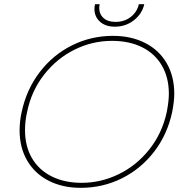

<svg xmlns="http://www.w3.org/2000/svg" viewBox="-20 -886 882 921"><path d="M433 -843Q433 -854 436 -866H458Q456 -854 456 -847Q456 -818 476.5 -799.5Q497 -781 534 -781Q577 -781 607.5 -805Q638 -829 646 -866H672Q662 -820 622.5 -789Q583 -758 531 -758Q486 -758 459.5 -782Q433 -806 433 -843ZM74 -261Q74 -305 84 -349Q107 -457 170.5 -540Q234 -623 325.5 -668.5Q417 -714 522 -714Q609 -714 676 -680Q743 -646 779.5 -583Q816 -520 816 -436Q816 -401 806 -349Q783 -241 719.5 -158.5Q656 -76 564.5 -30.5Q473 15 367 15Q280 15 213.5 -19Q147 -53 110.5 -115.5Q74 -178 74 -261ZM780 -349Q790 -401 790 -436Q790 -514 756.5 -571.5Q723 -629 661.5 -659.5Q600 -690 517 -690Q423 -690 338 -648Q253 -606 192 -528.5Q131 -451 110 -349Q100 -305 100 -262Q100 -184 133.5 -127Q167 -70 228.5 -39.5Q290 -9 372 -9Q464 -9 549.5 -50.5Q635 -92 696.5 -169.5Q758 -247 780 -349Z"/></svg>

Font: Prompt Thin
Style: Italic
Weight: 250
Italic angle: -12°
Designer: Katatrad Team
Foundry: CadsonDemak
Version: Version 1.001